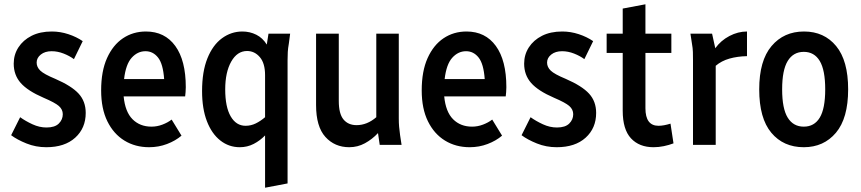

<svg xmlns="http://www.w3.org/2000/svg" viewBox="-20 -676 4016 896"><path d="M32 -45 74 -129Q99 -111 131.5 -96Q164 -81 197 -81Q236 -81 254.5 -99.5Q273 -118 273 -143Q273 -165 255 -181Q237 -197 183 -220Q109 -252 76.5 -289Q44 -326 44 -379Q44 -421 66 -455Q88 -489 127.5 -509Q167 -529 222 -529Q261 -529 299 -516.5Q337 -504 366 -484L325 -400Q305 -415 277 -426Q249 -437 221 -437Q190 -437 170.5 -421.5Q151 -406 151 -384Q151 -363 168 -346.5Q185 -330 238 -308Q314 -275 347 -239Q380 -203 380 -149Q380 -78 331 -33.5Q282 11 196 11Q147 11 103.5 -6.5Q60 -24 32 -45Z M452 -254Q452 -344 479.5 -405Q507 -466 554 -497.5Q601 -529 661 -529Q749 -529 798 -461.5Q847 -394 847 -269Q847 -257 846 -246Q845 -235 844 -226H557Q564 -154 598.5 -119.5Q633 -85 687 -85Q713 -85 738 -94.5Q763 -104 781 -118L827 -43Q799 -19 759.5 -4Q720 11 676 11Q611 11 560.5 -20Q510 -51 481 -110Q452 -169 452 -254ZM659 -437Q622 -437 594.5 -406.5Q567 -376 559 -307H746Q741 -378 717.5 -407.5Q694 -437 659 -437Z M923 -251Q923 -342 948 -404Q973 -466 1016 -497.5Q1059 -529 1111 -529Q1146 -529 1176 -514Q1206 -499 1225 -468L1233 -519H1334L1328 -473Q1324 -451 1323 -433.5Q1322 -416 1322 -395V180L1217 200V-44Q1194 -20 1164 -4.5Q1134 11 1099 11Q1048 11 1008 -20.5Q968 -52 945.5 -110.5Q923 -169 923 -251ZM1031 -259Q1031 -177 1056.5 -133Q1082 -89 1126 -89Q1151 -89 1173.5 -100Q1196 -111 1217 -129V-325Q1217 -381 1192.5 -409.5Q1168 -438 1133 -438Q1087 -438 1059 -388.5Q1031 -339 1031 -259Z M1455 -186V-519H1561V-205Q1561 -145 1583 -118.5Q1605 -92 1644 -92Q1693 -92 1736 -129V-519H1841V-123Q1841 -102 1842.5 -85Q1844 -68 1847 -46L1854 0H1752L1744 -55Q1717 -26 1683 -7.5Q1649 11 1610 11Q1542 11 1498.5 -37Q1455 -85 1455 -186Z M1948 -254Q1948 -344 1975.5 -405Q2003 -466 2050 -497.5Q2097 -529 2157 -529Q2245 -529 2294 -461.5Q2343 -394 2343 -269Q2343 -257 2342 -246Q2341 -235 2340 -226H2053Q2060 -154 2094.5 -119.5Q2129 -85 2183 -85Q2209 -85 2234 -94.5Q2259 -104 2277 -118L2323 -43Q2295 -19 2255.5 -4Q2216 11 2172 11Q2107 11 2056.5 -20Q2006 -51 1977 -110Q1948 -169 1948 -254ZM2155 -437Q2118 -437 2090.5 -406.5Q2063 -376 2055 -307H2242Q2237 -378 2213.5 -407.5Q2190 -437 2155 -437Z M2414 -45 2456 -129Q2481 -111 2513.5 -96Q2546 -81 2579 -81Q2618 -81 2636.5 -99.5Q2655 -118 2655 -143Q2655 -165 2637 -181Q2619 -197 2565 -220Q2491 -252 2458.5 -289Q2426 -326 2426 -379Q2426 -421 2448 -455Q2470 -489 2509.5 -509Q2549 -529 2604 -529Q2643 -529 2681 -516.5Q2719 -504 2748 -484L2707 -400Q2687 -415 2659 -426Q2631 -437 2603 -437Q2572 -437 2552.5 -421.5Q2533 -406 2533 -384Q2533 -363 2550 -346.5Q2567 -330 2620 -308Q2696 -275 2729 -239Q2762 -203 2762 -149Q2762 -78 2713 -33.5Q2664 11 2578 11Q2529 11 2485.5 -6.5Q2442 -24 2414 -45Z M2811 -429V-519H2886V-636L2992 -656V-519H3113V-429H2992V-171Q2992 -89 3053 -89Q3077 -89 3109 -99L3123 -7Q3102 1 3078 6Q3054 11 3030 11Q2963 11 2924.5 -30.5Q2886 -72 2886 -159V-429Z M3202 -519H3303L3318 -451Q3344 -487 3384 -508Q3424 -529 3466 -529V-414Q3421 -413 3384 -402.5Q3347 -392 3320 -369V0H3214V-395Q3214 -416 3213.5 -433.5Q3213 -451 3209 -473Z M3523 -259Q3523 -393 3580.5 -461Q3638 -529 3732 -529Q3826 -529 3882 -461Q3938 -393 3938 -259Q3938 -124 3881 -56.5Q3824 11 3731 11Q3636 11 3579.5 -56.5Q3523 -124 3523 -259ZM3630 -259Q3630 -169 3656 -127Q3682 -85 3731 -85Q3780 -85 3805.5 -127Q3831 -169 3831 -259Q3831 -349 3805.5 -391.5Q3780 -434 3731 -434Q3682 -434 3656 -391.5Q3630 -349 3630 -259Z"/></svg>

Font: Radio Canada Condensed Medium
Style: Regular
Weight: 500
Width: 3
Designer: Charles Daoud, Etienne Aubert Bonn, Alexandre Saumier Demers, Jacques Le Bailly
Foundry: Radio-Canada
Version: Version 2.104; ttfautohint (v1.8.4.7-5d5b);gftools[0.9.28.de